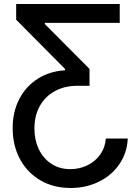

<svg xmlns="http://www.w3.org/2000/svg" viewBox="-20 -727 693 956"><path d="M331.1 209Q246.6 209 180.9 170.7Q115.2 132.3 79.1 64.5Q43 -3.4 43 -89.8Q43 -169.9 75.9 -233.6Q108.9 -297.4 168.2 -335Q227.5 -372.6 303.7 -377V-383.8L60.5 -628.9V-707H576.2V-613.3H203.1V-607.4L425.8 -383.8V-299.8H364.3Q302.2 -299.8 253.9 -273.7Q205.6 -247.6 178.5 -199.7Q151.4 -151.9 151.4 -87.9Q151.4 -30.3 173.3 15.9Q195.3 62 235.8 88.6Q276.4 115.2 330.1 115.2Q376.5 115.2 416 95.7Q455.6 76.2 479.7 41.5Q503.9 6.8 506.8 -37.1H616.2Q612.8 34.2 574.5 90.3Q536.1 146.5 472.4 177.7Q408.7 209 331.1 209Z"/></svg>

Font: Pretendard Std Medium
Style: Regular
Weight: 500
Designer: Base glyphs from Inter by Rasmus Andersson; Hangeul glyphs from Noto Sans CJK(Source Han Sans) by Jang Soo-young and Kan
Foundry: Kil Hyung-jin
Version: Version 1.309